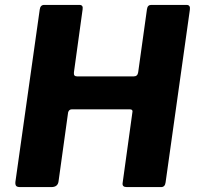

<svg xmlns="http://www.w3.org/2000/svg" viewBox="-20 -762 806 782"><path d="M508.5 -316.8H273.2Q260.8 -316.8 257.4 -304.1L218.4 -23Q215.2 0 189.1 0H62.4Q49.5 0 45.6 -5.1Q41.7 -10.3 42.7 -21L141.8 -723Q144.2 -742 160.1 -742H303.5Q319.5 -742 316.5 -723.9L281.1 -467.4Q280.1 -458.6 283.3 -454.7Q286.6 -450.9 293.8 -450.9H525Q540.4 -450.9 542.8 -467.7L578.6 -724.7Q581 -742 595.8 -742H739.6Q756.3 -742 753.3 -722.4L654.4 -19Q652 0 636.1 0H496.5Q477 0 479.4 -16.4L519.2 -304.4Q520.9 -309.8 518.1 -313.3Q515.3 -316.8 508.5 -316.8Z"/></svg>

Font: Libre Franklin Thin
Style: Italic
Weight: 100
Italic angle: -8°
Designer: Pablo Impallari, Rodrigo Fuenzalida, Nhung Nguyen
Foundry: Impallari Type
Version: Version 3.000